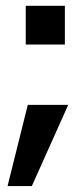

<svg xmlns="http://www.w3.org/2000/svg" viewBox="-20 -491 280 660"><path d="M75.5 -130.5H214.5L89.5 148.5H6ZM68.5 -471H203V-338H68.5Z"/></svg>

Font: HK Grotesk
Style: Bold
Weight: 700
Designer: Alfredo Marco Pradil
Foundry: Hanken Design Co.
Version: Version 3.001